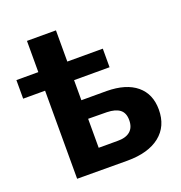

<svg xmlns="http://www.w3.org/2000/svg" viewBox="-133 -856 914 971"><g transform="rotate(-20 324.0 -370.5)"><path d="M626 -188Q626 -98 563.5 -48.5Q501 1 388 1L118 0V-474H0V-574H118V-742H274V-574H465V-474H274V-366H410Q514 -365 570 -318.5Q626 -272 626 -188ZM467 -189Q467 -228 443.5 -246Q420 -264 374 -265L274 -266V-110H374Q419 -109 443 -129Q467 -149 467 -189Z"/></g></svg>

Font: CMG Sans
Style: Bold
Weight: 700
Designer: Julieta Ulanovsky
Foundry: Julieta Ulanovsky
Version: Version 7.200